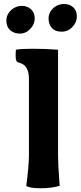

<svg xmlns="http://www.w3.org/2000/svg" viewBox="-20 -956 415 988"><path d="M128.9 -157.2V-548.8Q128.9 -610.4 93.3 -627.9Q88.9 -630.4 79.3 -633.3Q69.8 -636.2 67.9 -637.2Q60.5 -647 60.5 -669.2Q60.5 -691.4 62 -700.2Q86.4 -705.1 149.4 -705.1Q212.4 -705.1 278.8 -700.2V-155.8Q278.8 -108.9 285.2 -25.4L287.1 0Q245.6 12.7 188.2 12.7Q130.9 12.7 115.2 0Q128.9 -103 128.9 -157.2ZM39.1 -905.8Q63.5 -925.8 92 -925.8Q120.6 -925.8 139.6 -908.4Q158.7 -891.1 158.7 -861.3Q158.7 -831.5 136 -807.4Q113.3 -783.2 82.5 -783.2Q51.8 -783.2 32.2 -800.8Q12.7 -818.4 12.7 -850.1Q12.7 -881.8 39.1 -905.8ZM255.9 -916Q279.8 -935.5 308.8 -935.5Q337.9 -935.5 356.7 -918.5Q375.5 -901.4 375.5 -871.3Q375.5 -841.3 352.5 -817.1Q329.6 -793 296.9 -793Q264.2 -793 247.1 -811.8Q230 -830.6 230 -861.6Q230 -892.6 255.9 -916Z"/></svg>

Font: Marko One
Style: Regular
Weight: 400
Designer: Zhenya Spizhovyi
Foundry: Cyreal
Version: Version 1.003